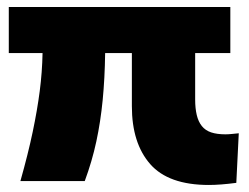

<svg xmlns="http://www.w3.org/2000/svg" viewBox="-20 -515 709 546"><path d="M574 11Q459 11 407 -48.5Q355 -108 355 -213V-364H279Q278 -292 272 -230.5Q266 -169 254 -113Q242 -57 221 0H38Q60 -78 73 -140Q86 -202 93 -256Q100 -310 101 -364H5V-495H635V-364H535V-232Q535 -207 539.5 -188Q544 -169 554 -156.5Q564 -144 580.5 -138.5Q597 -133 621 -133Q629 -133 639 -134Q649 -135 659 -136L652 5Q629 8 609.5 9.5Q590 11 574 11Z"/></svg>

Font: Nunito Sans 11pt Black
Style: Regular
Weight: 900
Version: Version 3.101;gftools[0.9.27]